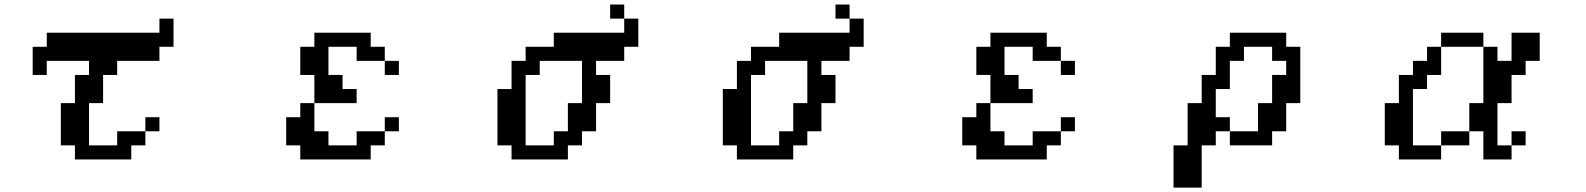

<svg xmlns="http://www.w3.org/2000/svg" viewBox="-20 -692 7040 852"><path d="M125 -359.4V-484.4H187.5V-546.9H687.5V-609.4H750V-484.4H687.5V-421.9H500V-359.4H437.5V-234.4H375V-46.9H500V-109.4H625V-171.9H687.5V-109.4H625V-46.9H562.5V15.6H312.5V-46.9H250V-234.4H312.5V-359.4H375V-421.9H187.5V-359.4Z M1312.5 -359.4V-484.4H1375V-546.9H1625V-484.4H1687.5V-421.9H1750V-359.4H1687.5V-421.9H1562.5V-484.4H1437.5V-359.4H1500V-296.9H1562.5V-234.4H1375V-359.4ZM1250 -46.9V-171.9H1312.5V-234.4H1375V-109.4H1437.5V-46.9H1562.5V-109.4H1687.5V-171.9H1750V-109.4H1687.5V-46.9H1625V15.6H1312.5V-46.9Z M2312.5 -46.9H2437.5V-109.4H2500V-234.4H2562.5V-421.9H2375V-359.4H2312.5ZM2187.5 -46.9V-296.9H2250V-421.9H2312.5V-484.4H2437.5V-546.9H2750V-609.4H2812.5V-484.4H2750V-421.9H2625V-359.4H2687.5V-234.4H2625V-109.4H2562.5V-46.9H2500V15.6H2250V-46.9ZM2750 -609.4H2687.5V-671.9H2750Z M3312.5 -46.9H3437.5V-109.4H3500V-234.4H3562.5V-421.9H3375V-359.4H3312.5ZM3187.5 -46.9V-296.9H3250V-421.9H3312.5V-484.4H3437.5V-546.9H3750V-609.4H3812.5V-484.4H3750V-421.9H3625V-359.4H3687.5V-234.4H3625V-109.4H3562.5V-46.9H3500V15.6H3250V-46.9ZM3750 -609.4H3687.5V-671.9H3750Z M4312.5 -359.4V-484.4H4375V-546.9H4625V-484.4H4687.5V-421.9H4750V-359.4H4687.5V-421.9H4562.5V-484.4H4437.5V-359.4H4500V-296.9H4562.5V-234.4H4375V-359.4ZM4250 -46.9V-171.9H4312.5V-234.4H4375V-109.4H4437.5V-46.9H4562.5V-109.4H4687.5V-171.9H4750V-109.4H4687.5V-46.9H4625V15.6H4312.5V-46.9Z M5375 -171.9H5437.5V-109.4H5562.5V-234.4H5625V-359.4H5687.5V-421.9H5625V-484.4H5500V-421.9H5437.5V-296.9H5375ZM5187.5 -46.9H5250V-234.4H5312.5V-359.4H5375V-484.4H5437.5V-546.9H5687.5V-484.4H5750V-234.4H5687.5V-109.4H5625V-46.9H5437.5V-109.4H5375V-46.9H5312.5V140.6H5187.5Z M6125 -46.9V-234.4H6187.5V-359.4H6250V-421.9H6312.5V-484.4H6375V-546.9H6562.5V-484.4H6625V-421.9H6687.5V-546.9H6812.5V-421.9H6750V-359.4H6687.5V-234.4H6625V-46.9H6687.5V15.6H6562.5V-109.4H6500V-234.4H6562.5V-484.4H6375V-359.4H6312.5V-296.9H6250V-46.9H6375V-109.4H6500V-46.9H6375V15.6H6187.5V-46.9ZM6687.5 -46.9V-109.4H6750V-46.9Z"/></svg>

Font: KH Dot Dougenzaka 16
Style: Regular
Weight: 400
Designer: Original version for X68000 by Keitarou Hiraki (http://hp.vector.co.jp/authors/VA000874/) / TrueType conversion by Homem
Version: Version 1.00.20150527